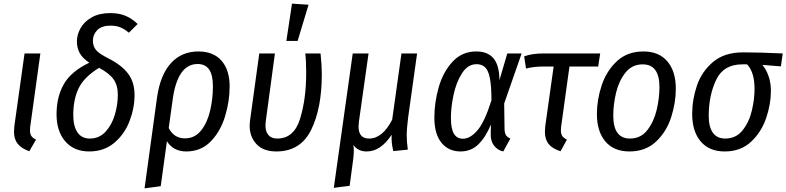

<svg xmlns="http://www.w3.org/2000/svg" viewBox="-20 -821 4325 1056"><path d="M147 -130Q145 -120 145 -103Q145 -84 152.5 -73Q160 -62 178 -53L141 11Q97 -5 77 -30.5Q57 -56 57 -97Q57 -106 59 -128L115 -527H202Z M737 -689 689 -641Q664 -662 641 -671Q618 -680 588 -680Q539 -680 515 -655.5Q491 -631 491 -597Q491 -566 508.5 -545.5Q526 -525 576 -500Q649 -463 684.5 -416Q720 -369 720 -298Q720 -227 692.5 -155Q665 -83 608.5 -35.5Q552 12 471 12Q387 12 339 -43.5Q291 -99 291 -192Q291 -289 331.5 -359Q372 -429 471 -476Q434 -501 418.5 -529Q403 -557 403 -593Q403 -630 423 -666Q443 -702 484.5 -725.5Q526 -749 586 -749Q635 -749 670.5 -734Q706 -719 737 -689ZM383 -189Q383 -127 406 -93Q429 -59 474 -59Q526 -59 560.5 -96.5Q595 -134 611.5 -189.5Q628 -245 628 -300Q628 -352 604.5 -385Q581 -418 525 -448Q442 -397 412.5 -335.5Q383 -274 383 -189Z M1243 -346Q1243 -264 1218 -181.5Q1193 -99 1139.5 -43.5Q1086 12 1004 12Q934 12 898 -44L864 203L775 215L844 -287Q862 -410 920.5 -474Q979 -538 1071 -538Q1154 -538 1198.5 -487Q1243 -436 1243 -346ZM1151 -346Q1151 -409 1130 -439Q1109 -469 1067 -469Q955 -469 929 -268L908 -117Q937 -60 997 -60Q1052 -60 1086.5 -104Q1121 -148 1136 -213.5Q1151 -279 1151 -346Z M1750 -413Q1750 -226 1691.5 -107Q1633 12 1500 12Q1428 12 1390.5 -28.5Q1353 -69 1353 -130Q1353 -139 1355 -157L1406 -527H1492L1442 -156Q1440 -138 1440 -132Q1440 -97 1456.5 -78Q1473 -59 1505 -59Q1597 -59 1630.5 -168Q1664 -277 1664 -419Q1664 -487 1659 -527H1743Q1750 -461 1750 -413ZM1677 -795 1617 -596H1555L1586 -801Z M2217 -74Q2217 -42 2223 2L2143 10Q2137 -16 2135 -35.5Q2133 -55 2134 -80Q2074 12 1997 12Q1949 12 1923 -24Q1926 -11 1926 7Q1926 39 1917 97L1903 201L1816 212L1920 -527H2007L1954 -152Q1952 -132 1952 -125Q1952 -59 2010 -59Q2084 -59 2137 -163L2188 -527H2274L2225 -177Q2217 -115 2217 -74Z M2727 -380 2770 -527H2849L2753 -252L2755 -110Q2756 -89 2762.5 -78Q2769 -67 2787 -59L2748 12Q2718 6 2698 -19Q2678 -44 2679 -84L2680 -136Q2651 -66 2611 -27Q2571 12 2513 12Q2447 12 2408 -36Q2369 -84 2369 -174Q2369 -258 2393 -341.5Q2417 -425 2469 -481.5Q2521 -538 2600 -538Q2662 -538 2694 -500.5Q2726 -463 2727 -380ZM2460 -173Q2460 -113 2476.5 -85.5Q2493 -58 2526 -58Q2566 -58 2605.5 -103.5Q2645 -149 2683 -269Q2683 -347 2674.5 -390.5Q2666 -434 2648 -451Q2630 -468 2601 -468Q2553 -468 2521 -418Q2489 -368 2474.5 -299Q2460 -230 2460 -173Z M3067 -130Q3065 -120 3065 -103Q3065 -84 3072.5 -73Q3080 -62 3098 -53L3063 11Q3017 -4 2997 -29.5Q2977 -55 2977 -97Q2977 -106 2979 -128L3025 -455H2962Q2916 -455 2873 -444L2863 -511Q2905 -527 2971 -527H3281L3270 -455H3112Z M3263 -194Q3263 -272 3289 -351Q3315 -430 3372.5 -484Q3430 -538 3519 -538Q3604 -538 3650.5 -483.5Q3697 -429 3697 -333Q3697 -256 3671.5 -176.5Q3646 -97 3588.5 -42.5Q3531 12 3442 12Q3356 12 3309.5 -43Q3263 -98 3263 -194ZM3607 -342Q3607 -467 3515 -467Q3456 -467 3420 -421.5Q3384 -376 3368.5 -311.5Q3353 -247 3353 -185Q3353 -59 3445 -59Q3504 -59 3540 -105Q3576 -151 3591.5 -216Q3607 -281 3607 -342Z M3787 -194Q3787 -273 3813 -350Q3839 -427 3901.5 -480Q3964 -533 4067 -533Q4159 -533 4285 -527L4275 -456L4173 -464Q4194 -440 4207 -402.5Q4220 -365 4220 -321Q4220 -249 4194 -172Q4168 -95 4111 -41.5Q4054 12 3966 12Q3880 12 3833.5 -43.5Q3787 -99 3787 -194ZM4130 -332Q4130 -424 4089 -467H4062Q3959 -467 3918.5 -381Q3878 -295 3878 -184Q3878 -122 3901 -90.5Q3924 -59 3969 -59Q4028 -59 4064 -104Q4100 -149 4115 -212Q4130 -275 4130 -332Z"/></svg>

Font: Fira Sans Condensed
Style: Italic
Weight: 400
Width: 3
Italic angle: -8°
Designer: bBox Type GmbH & Carrois Corporate GbR & Edenspiekermann AG
Foundry: bBox Type GmbH & Carrois Corporate GbR & Edenspiekermann AG
Version: Version 4.301